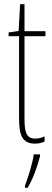

<svg xmlns="http://www.w3.org/2000/svg" viewBox="-20 -676 250 917"><path d="M148 -14C107 -14 97 -44 97 -108V-503H197V-527H97V-656H76L69 -528L21 -521V-503H71V-112C71 -32 85 10 147 10C166 10 180 6 193 0V-25C183 -19 165 -14 148 -14ZM171 71V61H141C137 101 113 175 99 211V221H112C139 176 159 117 171 71Z"/></svg>

Font: Noto Sans Bengali ExtraCondensed Thin
Style: Regular
Weight: 100
Width: 2
Designer: Joana Ranito - Universal Thirst; Jelle Bosma - Monotype Design Team
Foundry: Universal Thirst ehf.
Version: Version 3.000